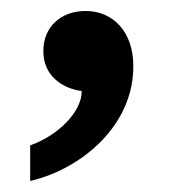

<svg xmlns="http://www.w3.org/2000/svg" viewBox="-20 -155 318 350"><path d="M136 -135C91 -135 59 -106 59 -62C59 -17 93 6 129 11C129 49 86 92 35 110V175C132 152 224 71 223 -35C223 -96 187 -135 136 -135Z"/></svg>

Font: Goli Medium
Style: Regular
Weight: 500
Designer: jaikishan Patel
Foundry: MagicType
Version: Version 1.000;Glyphs 3.2 (3242)